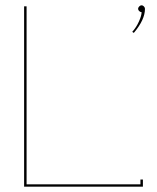

<svg xmlns="http://www.w3.org/2000/svg" viewBox="-20 -703 593 723"><path d="M500 -669.9Q500 -674.3 504.2 -678.7Q508.3 -683.1 513.2 -683.1Q517.6 -683.1 521.7 -679Q525.9 -674.8 525.9 -669.9Q525.9 -628.9 483.9 -579.1L478 -583Q493.7 -600.6 503.4 -622.6Q513.2 -644.5 513.2 -657.2Q508.8 -657.2 504.4 -661.1Q500 -665 500 -669.9ZM80.1 -8.8H508.8V-26.9H518.1V0H70.8V-679.2H80.1Z"/></svg>

Font: Rawengulk
Style: Ultralight
Weight: 200
Version: Version 0.92